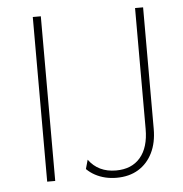

<svg xmlns="http://www.w3.org/2000/svg" viewBox="-48 -671 693 726"><g transform="rotate(-5 298.5 -308.5)"><path d="M102.8 0V-625H133.3V0ZM366 8.3Q343.8 8.3 323.3 3.5Q302.8 -1.4 284.7 -11.1Q266.7 -20.8 252.8 -34.7L262.5 -69.4Q280.6 -44.4 306.6 -31.9Q332.6 -19.4 366 -19.4Q425.7 -19.4 458.3 -57.6Q491 -95.8 491 -166V-625H521.5V-163.9Q521.5 -111.1 502.4 -72.6Q483.3 -34 448.6 -12.8Q413.9 8.3 366 8.3Z"/></g></svg>

Font: Afacad Flux Thin
Style: Regular
Weight: 250
Designer: Kristian Moeller
Foundry: Dicotype
Version: Version 1.100